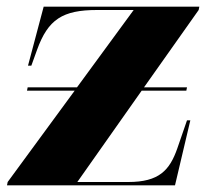

<svg xmlns="http://www.w3.org/2000/svg" viewBox="-20 -556 644 576"><path d="M1 0H505L551 -195H541L512 -111C489 -45 457 -10 365 -10H212L405 -284H539L541 -294H412L576 -526L578 -536H111L64 -359H74L91 -406C124 -498 168 -526 271 -526H381L211 -294H63L61 -284H204L3 -10Z"/></svg>

Font: Noto Serif Display Black
Style: Italic
Weight: 900
Italic angle: -12°
Designer: Monotype Design Team
Foundry: Monotype Imaging Inc.
Version: Version 2.009